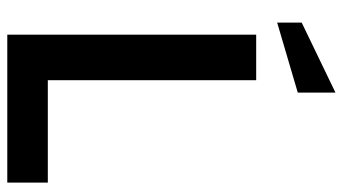

<svg xmlns="http://www.w3.org/2000/svg" viewBox="-232 -732 963 540"><g transform="rotate(90 250.0 -461.5)"><path d="M240 -817 43 -759V-828L240 -923ZM493 0H77V-700H205V-114H493Z"/></g></svg>

Font: Cabin
Style: Bold
Weight: 700
Designer: Pablo Impallari
Foundry: Pablo Impallari. http://www.impallari.com Igino Marini. http://www.ikern.com
Version: Version 3.001;hotconv 1.0.109;makeotfexe 2.5.65596